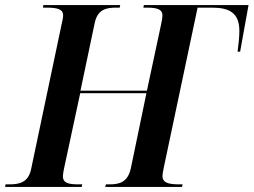

<svg xmlns="http://www.w3.org/2000/svg" viewBox="-42 -734 996 754"><path d="M-22 0H279L281 -10H266C223 -10 205 -17 205 -42C205 -48 207 -60 209 -70L273 -368H533L472 -74C460 -18 427 -10 388 -10H374L371 0H673L675 -10H661C614 -10 596 -19 596 -43C596 -49 598 -60 601 -75L734 -704H790C861 -704 898 -682 898 -612C898 -591 895 -559 891 -531H901L934 -714H523L521 -704H536C580 -704 596 -695 596 -673C596 -666 594 -655 591 -640L535 -378H274L330 -644C341 -696 374 -704 413 -704H428L430 -714H128L127 -704H142C190 -704 206 -695 206 -673C206 -667 204 -655 200 -639L80 -69C69 -18 35 -10 -5 -10H-20Z"/></svg>

Font: Noto Serif Display SemiCondensed SemiBold
Style: Italic
Weight: 600
Width: 4
Italic angle: -12°
Designer: Monotype Design Team
Foundry: Monotype Imaging Inc.
Version: Version 2.009